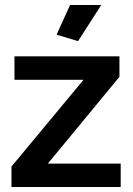

<svg xmlns="http://www.w3.org/2000/svg" viewBox="-20 -750 533 770"><path d="M293 -585 207 -611 261 -730H386ZM26 -82 315 -430H38V-524H459V-442L172 -94H464V0H26Z"/></svg>

Font: Raleway-v4020
Style: Bold
Weight: 700
Designer: Matt McInerney, Pablo Impallari, Rodrigo Fuenzalida
Foundry: Matt McInerney, Pablo Impallari, Rodrigo Fuenzalida
Version: Version 4.020;PS 004.020;hotconv 1.0.88;makeotf.lib2.5.64775